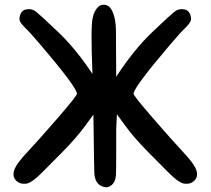

<svg xmlns="http://www.w3.org/2000/svg" viewBox="-20 -833 888 808"><path d="M469 -187Q469 -111 468 -96Q467 -81 462 -71Q456 -58 447 -52Q436 -44 425 -45Q414 -46 403 -52Q379 -66 377 -105Q376 -122 374 -286Q372 -449 369 -527Q361 -716 370 -758Q376 -787 394 -805Q401 -812 416 -813Q431 -814 442.5 -801.5Q454 -789 461 -762.5Q468 -736 468 -697L469 -510Q544 -625 621.5 -698.5Q699 -772 712 -782Q731 -798 755.5 -793.5Q780 -789 784 -757Q786 -741 763 -719Q740 -697 695 -644Q545 -468 542 -439Q541 -431 623 -336.5Q705 -242 749 -195Q793 -148 803 -125Q817 -94 799.5 -74.5Q782 -55 751 -61Q729 -67 692 -104Q670 -126 607 -189.5Q544 -253 508 -303Q481 -339 472 -352L469 -289ZM374 -352Q365 -339 338 -303Q302 -253 239 -189.5Q176 -126 154 -104Q117 -67 95 -61Q64 -55 46.5 -74.5Q29 -94 43 -125Q53 -148 97 -195Q141 -242 223 -336.5Q305 -431 304 -439Q301 -468 151 -644Q106 -697 83 -719Q60 -741 62 -757Q66 -789 90.5 -793.5Q115 -798 134 -782Q147 -772 224.5 -698.5Q302 -625 377 -510L464 -439Z"/></svg>

Font: Chanighter Handwriting Cyr
Style: Regular
Weight: 400
Designer: Sin Chanighter
Version: Version 001.001